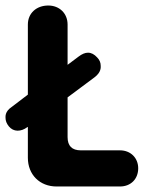

<svg xmlns="http://www.w3.org/2000/svg" viewBox="-29 -676 553 696"><path d="M406 0C445 0 472 -27 472 -66C472 -103 445 -131 406 -131H264C232 -131 216 -147 216 -179V-323L314 -396C339 -415 336 -433 336 -438C336 -449 332 -459 323 -468C313 -479 302 -485 290 -485C279 -485 268 -480 256 -471L216 -441V-587C216 -628 186 -656 146 -656C103 -656 72 -628 72 -587V-333L13 -288C-11 -272 -9 -254 -9 -249C-9 -238 -5 -228 3 -218C20 -197 47 -198 70 -215L72 -216V-104C72 -43 115 0 176 0Z"/></svg>

Font: Dongle
Style: Bold
Weight: 700
Designer: Yanghee Ryu
Foundry: Yanghee Ryu
Version: Version 2.000